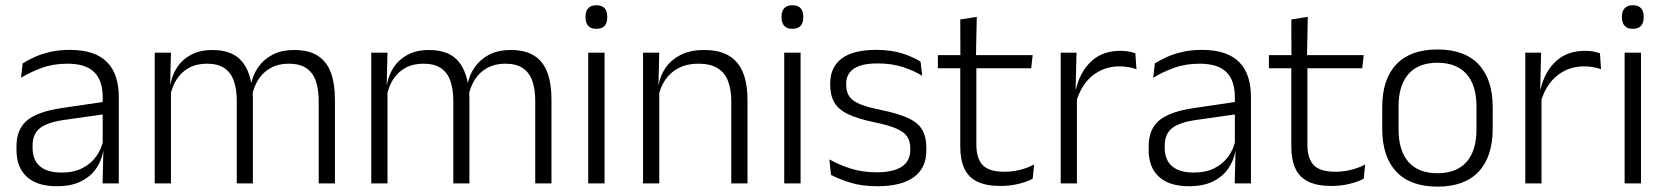

<svg xmlns="http://www.w3.org/2000/svg" viewBox="-20 -684 6212 716"><path d="M423 0H362.5L365.5 -121.5L363 -131V-288.5V-321Q363 -384 331.2 -415.2Q299.5 -446.5 231.5 -446.5Q178.5 -446.5 135 -430.5Q91.5 -414.5 58.5 -394L64.5 -447.5Q82.5 -459 108 -470.8Q133.5 -482.5 166.8 -490.2Q200 -498 240 -498Q289 -498 323.8 -486Q358.5 -474 380.5 -451Q402.5 -428 412.8 -395.5Q423 -363 423 -322.5ZM191.5 10.5Q119 10.5 80.2 -24.5Q41.5 -59.5 41.5 -125V-138Q41.5 -202.5 81.2 -235.2Q121 -268 210 -281L373 -305L376 -259L217.5 -236.5Q155.5 -227.5 128.5 -205.8Q101.5 -184 101.5 -141.5V-132.5Q101.5 -87.5 129 -64Q156.5 -40.5 209.5 -40.5Q255 -40.5 287.2 -57Q319.5 -73.5 339.2 -101.2Q359 -129 365.5 -163.5L377.5 -120.5H365Q359 -86 338.8 -56Q318.5 -26 282.2 -7.8Q246 10.5 191.5 10.5Z M1229 0H1168.5V-307Q1168.5 -350.5 1157.8 -381.8Q1147 -413 1122.5 -429.8Q1098 -446.5 1056.5 -446.5Q1018.5 -446.5 989.8 -430.8Q961 -415 943.5 -387.5Q926 -360 919.5 -325.5L908 -371H916.5Q923 -404.5 942.8 -433.2Q962.5 -462 996 -479.8Q1029.5 -497.5 1077.5 -497.5Q1132 -497.5 1165.5 -475.8Q1199 -454 1214 -412.8Q1229 -371.5 1229 -313.5ZM617.5 0H557V-487.5H617.5L614.5 -366.5L617.5 -363.5ZM923 0H863V-307Q863 -350 852.2 -381.5Q841.5 -413 817 -429.8Q792.5 -446.5 751.5 -446.5Q712.5 -446.5 683.8 -430.5Q655 -414.5 637.8 -386.5Q620.5 -358.5 614 -322.5L600.5 -367.5H615Q621.5 -403.5 640.5 -432.8Q659.5 -462 692.5 -479.8Q725.5 -497.5 772 -497.5Q839.5 -497.5 874.8 -463Q910 -428.5 919.5 -360.5Q921.5 -350 922.2 -338.8Q923 -327.5 923 -316Z M2036.5 0H1976V-307Q1976 -350.5 1965.2 -381.8Q1954.5 -413 1930 -429.8Q1905.5 -446.5 1864 -446.5Q1826 -446.5 1797.2 -430.8Q1768.5 -415 1751 -387.5Q1733.5 -360 1727 -325.5L1715.5 -371H1724Q1730.5 -404.5 1750.2 -433.2Q1770 -462 1803.5 -479.8Q1837 -497.5 1885 -497.5Q1939.5 -497.5 1973 -475.8Q2006.5 -454 2021.5 -412.8Q2036.5 -371.5 2036.5 -313.5ZM1425 0H1364.5V-487.5H1425L1422 -366.5L1425 -363.5ZM1730.5 0H1670.5V-307Q1670.5 -350 1659.8 -381.5Q1649 -413 1624.5 -429.8Q1600 -446.5 1559 -446.5Q1520 -446.5 1491.2 -430.5Q1462.5 -414.5 1445.2 -386.5Q1428 -358.5 1421.5 -322.5L1408 -367.5H1422.5Q1429 -403.5 1448 -432.8Q1467 -462 1500 -479.8Q1533 -497.5 1579.5 -497.5Q1647 -497.5 1682.2 -463Q1717.5 -428.5 1727 -360.5Q1729 -350 1729.8 -338.8Q1730.5 -327.5 1730.5 -316Z M2234.5 0H2173.5V-487.5H2234.5ZM2204 -576.5Q2184 -576.5 2173.8 -587.5Q2163.5 -598.5 2163.5 -619V-622.5Q2163.5 -642.5 2173.8 -653.5Q2184 -664.5 2204 -664.5Q2224.5 -664.5 2234.5 -653.5Q2244.5 -642.5 2244.5 -622.5V-619Q2244.5 -598.5 2234.5 -587.5Q2224.5 -576.5 2204 -576.5Z M2767.5 0H2707V-306Q2707 -349.5 2695.2 -381Q2683.5 -412.5 2656.5 -429.5Q2629.5 -446.5 2584 -446.5Q2542 -446.5 2511 -430.5Q2480 -414.5 2461 -386.5Q2442 -358.5 2435 -322.5L2422.5 -367.5H2436Q2442.5 -403.5 2463.2 -432.8Q2484 -462 2519.2 -479.8Q2554.5 -497.5 2605 -497.5Q2664 -497.5 2699.5 -475.5Q2735 -453.5 2751.2 -412.2Q2767.5 -371 2767.5 -312ZM2438.5 0H2378V-487.5H2438.5L2435.5 -367L2438.5 -364Z M2965.5 0H2904.5V-487.5H2965.5ZM2935 -576.5Q2915 -576.5 2904.8 -587.5Q2894.5 -598.5 2894.5 -619V-622.5Q2894.5 -642.5 2904.8 -653.5Q2915 -664.5 2935 -664.5Q2955.5 -664.5 2965.5 -653.5Q2975.5 -642.5 2975.5 -622.5V-619Q2975.5 -598.5 2965.5 -587.5Q2955.5 -576.5 2935 -576.5Z M3252.5 10.5Q3193.5 10.5 3150.5 -3Q3107.5 -16.5 3079 -32L3073 -89.5Q3109 -69.5 3152 -55.5Q3195 -41.5 3250 -41.5Q3310.5 -41.5 3342.5 -62.2Q3374.5 -83 3374.5 -124V-131Q3374.5 -157.5 3363 -174.8Q3351.5 -192 3322 -204.8Q3292.5 -217.5 3238.5 -228.5Q3177 -241.5 3141.5 -258.8Q3106 -276 3091 -302.5Q3076 -329 3076 -368V-373Q3076 -433.5 3118.8 -465.8Q3161.5 -498 3247 -498Q3304 -498 3345.5 -484.5Q3387 -471 3413 -454L3419 -401.5Q3387 -421 3346 -434.2Q3305 -447.5 3252 -447.5Q3211.5 -447.5 3185.8 -438.5Q3160 -429.5 3147.8 -412.5Q3135.5 -395.5 3135.5 -372.5V-368Q3135.5 -342 3147 -324.8Q3158.5 -307.5 3187.5 -295.5Q3216.5 -283.5 3267.5 -273.5Q3330.5 -260.5 3367 -243.5Q3403.5 -226.5 3419 -200Q3434.5 -173.5 3434.5 -132.5V-123.5Q3434.5 -57.5 3388 -23.5Q3341.5 10.5 3252.5 10.5Z M3711.5 9.5Q3658 9.5 3624.8 -6.5Q3591.5 -22.5 3576.2 -55.5Q3561 -88.5 3561 -137.5V-455.5H3621V-144.5Q3621 -93 3644.8 -68.2Q3668.5 -43.5 3725 -43.5Q3755 -43.5 3783.2 -50.5Q3811.5 -57.5 3836.5 -70.5L3831 -17.5Q3807.5 -5 3776 2.2Q3744.5 9.5 3711.5 9.5ZM3825.5 -429.5H3477.5V-478.5H3831ZM3619.5 -471.5H3561.5L3561 -611.5L3622.5 -621Z M3992.5 -301.5 3977 -348 3992 -350Q4008 -417 4050 -455.8Q4092 -494.5 4158.5 -494.5Q4176 -494.5 4190 -491.8Q4204 -489 4214 -485L4218 -426Q4205.5 -430.5 4189.5 -433.5Q4173.5 -436.5 4154.5 -436.5Q4097.5 -436.5 4054.5 -402.2Q4011.5 -368 3992.5 -301.5ZM3996 0H3935.5V-487.5H3994.5L3991 -341L3996 -336Z M4645 0H4584.5L4587.5 -121.5L4585 -131V-288.5V-321Q4585 -384 4553.2 -415.2Q4521.5 -446.5 4453.5 -446.5Q4400.5 -446.5 4357 -430.5Q4313.5 -414.5 4280.5 -394L4286.5 -447.5Q4304.5 -459 4330 -470.8Q4355.5 -482.5 4388.8 -490.2Q4422 -498 4462 -498Q4511 -498 4545.8 -486Q4580.5 -474 4602.5 -451Q4624.5 -428 4634.8 -395.5Q4645 -363 4645 -322.5ZM4413.5 10.5Q4341 10.5 4302.2 -24.5Q4263.5 -59.5 4263.5 -125V-138Q4263.5 -202.5 4303.2 -235.2Q4343 -268 4432 -281L4595 -305L4598 -259L4439.5 -236.5Q4377.5 -227.5 4350.5 -205.8Q4323.5 -184 4323.5 -141.5V-132.5Q4323.5 -87.5 4351 -64Q4378.5 -40.5 4431.5 -40.5Q4477 -40.5 4509.2 -57Q4541.5 -73.5 4561.2 -101.2Q4581 -129 4587.5 -163.5L4599.5 -120.5H4587Q4581 -86 4560.8 -56Q4540.5 -26 4504.2 -7.8Q4468 10.5 4413.5 10.5Z M4946 9.5Q4892.5 9.5 4859.2 -6.5Q4826 -22.5 4810.8 -55.5Q4795.5 -88.5 4795.5 -137.5V-455.5H4855.5V-144.5Q4855.5 -93 4879.2 -68.2Q4903 -43.5 4959.5 -43.5Q4989.5 -43.5 5017.8 -50.5Q5046 -57.5 5071 -70.5L5065.5 -17.5Q5042 -5 5010.5 2.2Q4979 9.5 4946 9.5ZM5060 -429.5H4712V-478.5H5065.5ZM4854 -471.5H4796L4795.5 -611.5L4857 -621Z M5340.5 12Q5239.5 12 5187 -43.8Q5134.5 -99.5 5134.5 -204.5V-284Q5134.5 -388.5 5187 -444Q5239.5 -499.5 5340.5 -499.5Q5441.5 -499.5 5494 -444Q5546.5 -388.5 5546.5 -284V-204.5Q5546.5 -99.5 5494 -43.8Q5441.5 12 5340.5 12ZM5340.5 -38Q5411.5 -38 5448.8 -80Q5486 -122 5486 -201V-287.5Q5486 -366 5448.8 -408Q5411.5 -450 5340.5 -450Q5269.5 -450 5232.5 -408Q5195.5 -366 5195.5 -287.5V-201Q5195.5 -122 5232.5 -80Q5269.5 -38 5340.5 -38Z M5725 -301.5 5709.5 -348 5724.5 -350Q5740.5 -417 5782.5 -455.8Q5824.5 -494.5 5891 -494.5Q5908.5 -494.5 5922.5 -491.8Q5936.5 -489 5946.5 -485L5950.5 -426Q5938 -430.5 5922 -433.5Q5906 -436.5 5887 -436.5Q5830 -436.5 5787 -402.2Q5744 -368 5725 -301.5ZM5728.5 0H5668V-487.5H5727L5723.5 -341L5728.5 -336Z M6099.5 0H6038.5V-487.5H6099.5ZM6069 -576.5Q6049 -576.5 6038.8 -587.5Q6028.5 -598.5 6028.5 -619V-622.5Q6028.5 -642.5 6038.8 -653.5Q6049 -664.5 6069 -664.5Q6089.5 -664.5 6099.5 -653.5Q6109.5 -642.5 6109.5 -622.5V-619Q6109.5 -598.5 6099.5 -587.5Q6089.5 -576.5 6069 -576.5Z"/></svg>

Font: Anek Devanagari Light
Style: Regular
Weight: 300
Designer: Kailash Malviya (Devanagari) & Yesha Goshar (Latin)
Foundry: Ek Type
Version: Version 1.003